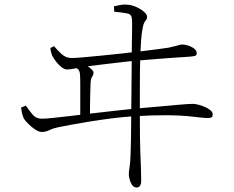

<svg xmlns="http://www.w3.org/2000/svg" viewBox="-20 -781 1040 854"><path d="M589 53Q571 53 562 32Q553 11 553 -6Q553 -19 556.5 -39.5Q560 -60 561 -101Q562 -117 562.5 -157.5Q563 -198 563.5 -251Q564 -304 564.5 -359Q565 -414 565.5 -460Q566 -506 566 -531Q566 -559 566.5 -590.5Q567 -622 567.5 -650Q568 -678 567 -694Q566 -717 547.5 -721Q529 -725 488 -729L487 -753Q504 -757 519 -759.5Q534 -762 548 -760Q566 -759 586 -750Q606 -741 620 -729Q634 -717 634 -707Q634 -695 627 -688.5Q620 -682 615 -659Q609 -628 607.5 -600Q606 -572 604 -535Q603 -509 602.5 -467Q602 -425 602 -375Q602 -325 602 -274Q602 -223 602.5 -179.5Q603 -136 604 -107Q606 -70 607 -31Q608 8 608 24Q608 37 603 45Q598 53 589 53ZM337 -255Q337 -268 337 -290.5Q337 -313 337 -337Q337 -361 337 -381Q337 -401 337 -409Q337 -439 335.5 -453Q334 -467 326.5 -474Q319 -481 301 -489L304 -503Q319 -502 329 -501Q339 -500 352 -495Q361 -492 371 -485.5Q381 -479 388.5 -471.5Q396 -464 396 -458Q396 -449 390 -440Q384 -431 383 -413Q382 -392 381.5 -369Q381 -346 380.5 -318.5Q380 -291 380 -255ZM166 -194Q153 -194 136.5 -205Q120 -216 106.5 -229.5Q93 -243 87 -252Q82 -262 79 -273Q76 -284 74 -303L95 -311Q109 -291 124.5 -272Q140 -253 166 -253Q182 -253 216 -256.5Q250 -260 296 -265.5Q342 -271 392.5 -277Q443 -283 492.5 -288.5Q542 -294 583 -298Q652 -304 697 -308Q742 -312 769 -314.5Q796 -317 811.5 -318Q827 -319 838 -319Q847 -319 861.5 -315.5Q876 -312 891 -305.5Q906 -299 916 -290.5Q926 -282 926 -273Q926 -261 920 -258.5Q914 -256 905 -256Q892 -256 871 -258.5Q850 -261 814.5 -264.5Q779 -268 721.5 -268.5Q664 -269 576 -264Q528 -261 477 -254.5Q426 -248 379 -240.5Q332 -233 295.5 -226Q259 -219 239 -215Q218 -211 200.5 -202.5Q183 -194 166 -194ZM278 -472Q267 -472 254 -482Q241 -492 230.5 -505.5Q220 -519 214 -530Q211 -535 208 -546Q205 -557 204 -567L220 -576Q235 -558 254 -540.5Q273 -523 299 -523Q315 -523 349.5 -526Q384 -529 429 -533.5Q474 -538 521.5 -543Q569 -548 612.5 -553.5Q656 -559 687.5 -563Q719 -567 730 -569Q749 -573 760 -576Q771 -579 778 -581Q785 -583 791 -583Q798 -583 809 -580.5Q820 -578 830.5 -573Q841 -568 848 -561Q855 -554 855 -544Q855 -534 845.5 -532Q836 -530 824 -529Q808 -528 779 -526Q750 -524 714.5 -521.5Q679 -519 645 -516Q611 -513 586 -511Q559 -509 517.5 -504Q476 -499 433 -494Q390 -489 358 -484Q342 -482 317 -477Q292 -472 278 -472Z"/></svg>

Font: Noto Serif SC ExtraLight
Style: Regular
Weight: 200
Designer: Ryoko NISHIZUKA 西塚涼子 (kana & ideographs); Frank Grießhammer (Latin, Greek & Cyrillic); Wenlong ZHANG 张文龙 (bopomofo); San
Foundry: Adobe
Version: Version 2.002-H1;hotconv 1.1.0;makeotfexe 2.6.0